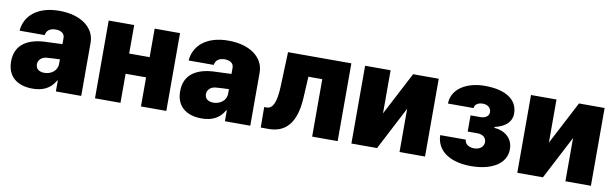

<svg xmlns="http://www.w3.org/2000/svg" viewBox="-40 -908 4133 1289"><g transform="rotate(10 2026.5 -263.5)"><path d="M24.4 -146.5C24.4 -41 95.7 8.8 197.3 8.8C267.6 8.8 320.3 -16.6 351.6 -74.2H355.5V0H528.3V-362.3C528.3 -464.8 433.6 -537.1 286.1 -537.1C129.9 -537.1 51.8 -456.1 44.9 -359.4H215.8C220.7 -392.6 245.1 -409.2 283.2 -409.2C319.3 -409.2 343.8 -392.6 343.8 -363.3V-320.3L219.7 -315.4C111.3 -308.6 24.4 -263.7 24.4 -146.5ZM198.2 -157.2C198.2 -185.5 219.7 -208 252.9 -211.9C277.3 -214.4 326.2 -216.3 344.7 -216.8V-188.5C345.7 -138.7 302.7 -109.4 256.8 -109.4C222.7 -109.4 198.2 -126 198.2 -157.2Z M795.9 -530.3H622.1V0H795.9V-198.2H935.5V0H1108.4V-530.3H935.5V-335.9H795.9Z M1176.8 -146.5C1176.8 -41 1248 8.8 1349.6 8.8C1419.9 8.8 1472.7 -16.6 1503.9 -74.2H1507.8V0H1680.7V-362.3C1680.7 -464.8 1585.9 -537.1 1438.5 -537.1C1282.2 -537.1 1204.1 -456.1 1197.3 -359.4H1368.2C1373 -392.6 1397.5 -409.2 1435.5 -409.2C1471.7 -409.2 1496.1 -392.6 1496.1 -363.3V-320.3L1372.1 -315.4C1263.7 -308.6 1176.8 -263.7 1176.8 -146.5ZM1350.6 -157.2C1350.6 -185.5 1372.1 -208 1405.3 -211.9C1429.7 -214.4 1478.5 -216.3 1497.1 -216.8V-188.5C1498 -138.7 1455.1 -109.4 1409.2 -109.4C1375 -109.4 1350.6 -126 1350.6 -157.2Z M1752 0H1805.7C1915 0 1990.2 -65.4 2000 -246.1L2007.8 -391.6H2102.5V0H2276.4V-530.3H1844.7L1835.9 -295.9C1832 -186.5 1809.6 -139.6 1767.6 -139.6H1751Z M2543.9 -236.3V-530.3H2370.1V0H2544.9L2698.2 -294.9V0H2872.1V-530.3H2697.3Z M3122.1 -159.2H2947.3C2951.2 -45.9 3050.8 9.8 3186.5 9.8C3325.2 9.8 3424.8 -46.9 3424.8 -146.5C3424.8 -224.6 3364.3 -266.6 3296.9 -270.5V-276.4C3371.1 -293 3411.1 -333 3411.1 -386.7C3411.1 -484.4 3326.2 -537.1 3185.5 -537.1C3062.5 -537.1 2962.9 -477.5 2961.9 -377H3136.7C3136.7 -400.4 3160.2 -417 3193.4 -417C3226.6 -417 3250 -397.5 3250 -368.2C3250 -342.8 3226.6 -325.2 3192.4 -325.2H3125V-214.8H3192.4C3227.5 -214.8 3252 -194.3 3252 -165C3252 -132.8 3224.6 -111.3 3186.5 -111.3C3148.4 -111.3 3122.1 -130.9 3122.1 -159.2Z M3674.8 -236.3V-530.3H3501V0H3675.8L3829.1 -294.9V0H4002.9V-530.3H3828.1Z"/></g></svg>

Font: Pretendard Black
Style: Regular
Weight: 900
Designer: Base glyphs from Inter by Rasmus Andersson; Hangeul glyphs from Noto Sans CJK(Source Han Sans) by Jang Soo-young and Kan
Foundry: Kil Hyung-jin
Version: Version 1.309;Glyphs 3.2 (3225)